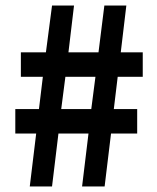

<svg xmlns="http://www.w3.org/2000/svg" viewBox="-20 -670 563 690"><path d="M87 0 110 -190H35V-278H120L134 -394H55V-482H145L167 -650H246L226 -482H334L355 -650H434L414 -482H493V-394H403L389 -278H473V-190H379L356 0H275L298 -190H190L167 0ZM200 -278H308L323 -394H215Z"/></svg>

Font: Assistant
Style: Bold
Weight: 700
Designer: Hebrew By Ben Nathan, Latin by Paul Hunt
Version: Version 2.001;PS 002.001;hotconv 1.0.88;makeotf.lib2.5.64775